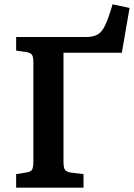

<svg xmlns="http://www.w3.org/2000/svg" viewBox="-20 -872 622 892"><path d="M55 0V-63L104 -71Q123 -74 129 -84Q135 -94 135 -122V-582Q135 -608 128.5 -617.5Q122 -627 102 -630L55 -637V-700H379Q412 -700 432.5 -711Q453 -722 468.5 -754.5Q484 -787 503 -852L582 -835L546 -627H275V-120Q275 -92 282.5 -82.5Q290 -73 311 -70L368 -63V0Z"/></svg>

Font: Literata SemiBold
Style: Regular
Weight: 600
Designer: Latin by Veronika Burian and Jose Scaglione. Greek by Irene Vlachou. Cyrillic by Vera Evstafieva.
Foundry: TypeTogether
Version: Version 3.103; ttfautohint (v1.8.4.7-5d5b);gftools[0.9.29]